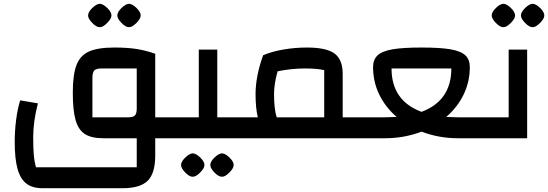

<svg xmlns="http://www.w3.org/2000/svg" viewBox="-20 -733 2908 1018"><path d="M916 -111V0H803V92Q803 186 763 225.5Q723 265 629 265H207Q152 265 120 240.5Q88 216 73 162.5Q58 109 58 19Q58 -39 65.5 -97.5Q73 -156 87 -201L181 -185Q156 -89 156 -5Q156 49 159 86Q162 123 171 154H705V0H528Q465 0 430.5 -22Q396 -44 381 -95.5Q366 -147 366 -242Q366 -337 385.5 -388Q405 -439 452 -460Q499 -481 587 -481Q654 -481 703 -473.5Q752 -466 803 -448V-111ZM705 -158V-370H519Q490 -370 480 -359.5Q470 -349 470 -319V-111H660Q686 -111 695.5 -121Q705 -131 705 -158ZM447 -651Q447 -669 469 -690.5Q491 -712 509 -713Q527 -712 549 -690.5Q571 -669 571 -651Q571 -634 548 -611Q525 -588 509 -589Q492 -588 469.5 -611Q447 -634 447 -651ZM602 -651Q602 -669 624 -690.5Q646 -712 664 -713Q682 -712 704 -690.5Q726 -669 726 -651Q726 -634 703 -611Q680 -588 664 -589Q647 -588 624.5 -611Q602 -634 602 -651Z M1245 -111V0H876V-111H1034V-470H1132V-111ZM940 142Q940 124 962 102.5Q984 81 1002 80Q1020 81 1042 102.5Q1064 124 1064 142Q1064 159 1041 182Q1018 205 1002 204Q985 205 962.5 182Q940 159 940 142ZM1095 142Q1095 124 1117 102.5Q1139 81 1157 80Q1175 81 1197 102.5Q1219 124 1219 142Q1219 159 1196 182Q1173 205 1157 204Q1140 205 1117.5 182Q1095 159 1095 142Z M1910 -111V0H1205V-111H1347Q1335 -159 1335 -234Q1335 -328 1375 -440Q1421 -460 1483 -470.5Q1545 -481 1607 -481Q1711 -481 1754 -449Q1797 -417 1797 -341V-111ZM1699 -361Q1662 -370 1597 -370Q1525 -370 1452 -355Q1433 -289 1433 -234Q1433 -156 1447 -111H1699Z M2559 -111V0H2408Q2307 0 2215 -35Q2123 0 2022 0H1870V-111H2022Q2045 -111 2083 -113Q2023 -165 1990.5 -232.5Q1958 -300 1958 -377Q1958 -417 1982 -439.5Q2006 -462 2061 -471.5Q2116 -481 2215 -481Q2314 -481 2369 -471.5Q2424 -462 2447.5 -439.5Q2471 -417 2471 -377Q2471 -300 2438.5 -232.5Q2406 -165 2346 -113Q2386 -111 2408 -111ZM2215 -140Q2373 -199 2373 -370H2056Q2056 -199 2215 -140Z M2519 -111H2677V-470H2775V0H2519ZM2587 -651Q2587 -669 2609 -690.5Q2631 -712 2649 -713Q2667 -712 2689 -690.5Q2711 -669 2711 -651Q2711 -634 2688 -611Q2665 -588 2649 -589Q2632 -588 2609.5 -611Q2587 -634 2587 -651ZM2742 -651Q2742 -669 2764 -690.5Q2786 -712 2804 -713Q2822 -712 2844 -690.5Q2866 -669 2866 -651Q2866 -634 2843 -611Q2820 -588 2804 -589Q2787 -588 2764.5 -611Q2742 -634 2742 -651Z"/></svg>

Font: Changa Medium
Style: Regular
Weight: 500
Designer: Eduardo Rodriguez Tunni
Foundry: Eduardo Rodriguez Tunni
Version: Version 2.002; ttfautohint (v1.5) -l 8 -r 50 -G 150 -x 14 -H